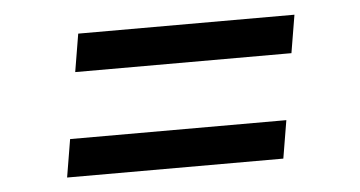

<svg xmlns="http://www.w3.org/2000/svg" viewBox="-33 -478 725 387"><g transform="rotate(-5 329.5 -284.5)"><path d="M561.1 -350.9 573.9 -427.6H136.4L123.6 -350.9ZM526.3 -140.6 539.1 -217.3H101.6L88.8 -140.6Z"/></g></svg>

Font: Riot Sans 2.0
Style: Italic
Weight: 400
Italic angle: -9.39999°
Designer: Rasmus Andersson
Foundry: rsms
Version: Version 3.006;hotconv 1.0.109;makeotfexe 2.5.65596